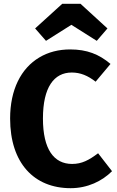

<svg xmlns="http://www.w3.org/2000/svg" viewBox="-20 -969 615 1006"><path d="M354 -839 487 -755 543 -820 402 -949H306L164 -820L221 -755ZM348 -710C287 -710 233 -696 186 -668C90 -611 33 -499 33 -348C33 -114 159 17 350 17C439 17 515 -20 567 -72L494 -166C446 -130 409 -110 358 -110C262 -110 205 -187 205 -348C205 -512 263 -589 356 -589C401 -589 440 -573 481 -541L559 -634C499 -685 435 -710 348 -710Z"/></svg>

Font: Fira Sans
Style: Bold
Weight: 700
Designer: Carrois Corporate & Edenspiekermann AG
Foundry: Carrois Corporate GbR & Edenspiekermann AG
Version: Version 4.203